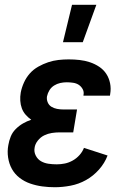

<svg xmlns="http://www.w3.org/2000/svg" viewBox="-20 -777 540 805"><path d="M210 8Q183 8 157 4.5Q131 1 106.5 -7.5Q82 -16 62 -31.5Q42 -47 30 -68.5Q18 -90 14 -116.5Q10 -143 15 -169Q18 -187 25 -204.5Q32 -222 46 -236Q60 -250 76.5 -259.5Q93 -269 111 -275Q98 -284 87.5 -296Q77 -308 71.5 -323Q66 -338 65 -355Q64 -372 67 -389Q71 -410 80.5 -431Q90 -452 105 -469Q120 -486 140.5 -497.5Q161 -509 182 -516Q203 -523 224.5 -525.5Q246 -528 268 -528Q291 -528 313.5 -525.5Q336 -523 357 -516Q378 -509 396 -497Q414 -485 425.5 -467.5Q437 -450 441.5 -428Q446 -406 442 -383L441 -376H330V-378Q333 -392 326.5 -403.5Q320 -415 310 -421.5Q300 -428 286.5 -430Q273 -432 260 -432Q246 -432 232.5 -429Q219 -426 207 -418.5Q195 -411 187.5 -399Q180 -387 177 -373Q175 -360 180 -348Q185 -336 195.5 -329.5Q206 -323 219 -320.5Q232 -318 246 -318H303L287 -222H230Q214 -222 197.5 -219.5Q181 -217 165.5 -209.5Q150 -202 138.5 -187.5Q127 -173 125 -157Q122 -140 130 -124.5Q138 -109 152 -101Q166 -93 183 -90.5Q200 -88 218 -88Q235 -88 252 -91.5Q269 -95 285 -104Q301 -113 313.5 -127Q326 -141 332 -157L431 -125Q419 -93 395 -66Q371 -39 340.5 -22Q310 -5 276 1.5Q242 8 210 8ZM244 -600 282 -757H384L327 -600Z"/></svg>

Font: Iosevka Term Curly
Style: Bold Italic
Weight: 700
Italic angle: -9°
Designer: Belleve Invis
Foundry: Belleve Invis
Version: Version 32.3.0